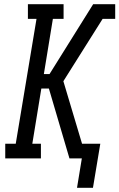

<svg xmlns="http://www.w3.org/2000/svg" viewBox="-20 -755 569 915"><path d="M347 140 370 0H311L213 -333H177L134 -70H175V0H5V-70H55L154 -665H113V-735H283V-665H232L189 -402H216L424 -735H529V-665H469L282 -368L371 -70H458L423 140Z"/></svg>

Font: Iosevka Slab
Style: Italic
Weight: 400
Italic angle: -9°
Monospace: yes
Designer: Belleve Invis
Foundry: Belleve Invis
Version: Version 11.1.0; ttfautohint (v1.8.3)